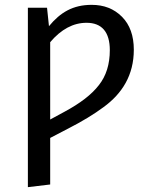

<svg xmlns="http://www.w3.org/2000/svg" viewBox="-20 -559 629 792"><path d="M358 -539C281 -539 229 -508 182 -451L174 -527H95V213L187 202V10L258 -27C319 -58 368 -88 407 -117C484 -173 532 -249 532 -354C532 -411 516 -457 483 -490C450 -523 409 -539 358 -539ZM187 -66V-385C232 -438 282 -465 337 -465C400 -465 433 -427 433 -352C433 -294 418 -246 388 -208C358 -169 311 -133 246 -98Z"/></svg>

Font: Fira Sans
Style: Regular
Weight: 400
Designer: Carrois Corporate & Edenspiekermann AG
Foundry: Carrois Corporate GbR & Edenspiekermann AG
Version: Version 4.203